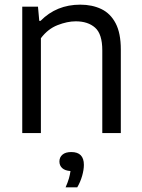

<svg xmlns="http://www.w3.org/2000/svg" viewBox="-20 -571 608 824"><path d="M75.5 0V-542.5H143L148.5 -481.5H154Q222.5 -551 324.5 -551Q375.5 -551 414.8 -532.2Q454 -513.5 476.2 -471.2Q498.5 -429 498.5 -358.5V0H419V-355Q419 -425 388.2 -452.2Q357.5 -479.5 305 -479.5Q269 -479.5 227.2 -463.2Q185.5 -447 155.5 -407V0ZM261.5 233Q271 211.5 275.8 194.8Q280.5 178 282.5 163Q259 161.5 247 150.5Q235 139.5 235 122Q235 104 248 92.8Q261 81.5 286 81.5Q340 81.5 340 136.5Q340 157.5 332.5 183.8Q325 210 311.5 233Z"/></svg>

Font: Encode Sans
Style: Regular
Weight: 400
Designer: Multiple Designers
Foundry: Impallari Type
Version: Version 3.002; ttfautohint (v1.8.3) -l 8 -r 50 -G 200 -x 14 